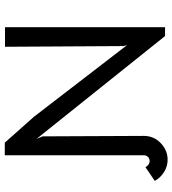

<svg xmlns="http://www.w3.org/2000/svg" viewBox="22 -748 738 823"><g transform="rotate(-90 391.5 -337.0)"><path d="M27 -43 86 -83Q96 -65 112 -65Q123 -65 130 -72.5Q137 -80 137 -90V-686H191L302 -561L609 -162L605 -177L602 -685H686V1H648L207 -550L218 -524L220 -90Q220 -47 189 -17.5Q158 12 118 12Q90 12 65.5 -3Q41 -18 27 -43Z"/></g></svg>

Font: Bellota
Style: Bold
Weight: 700
Designer: Kemie Guaida
Foundry: Kemie Guaida
Version: Version 4.001